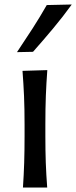

<svg xmlns="http://www.w3.org/2000/svg" viewBox="-20 -846 344 866"><path d="M83.5 0Q87.4 -58.1 89.1 -112.3Q90.8 -166.5 90.8 -231.9V-284.7Q90.8 -356 88.4 -412.4Q85.9 -468.8 81.5 -526.4L193.4 -529.8Q189 -470.7 186.8 -414.1Q184.6 -357.4 184.6 -284.7V-231.9Q184.6 -166.5 186.5 -112.3Q188.5 -58.1 192.9 0ZM56.6 -610.8Q92.8 -664.6 126.7 -717.3Q160.6 -770 190.9 -823.2L303.7 -825.7Q264.2 -771 219.7 -717.8Q175.3 -664.6 128.9 -612.3Z"/></svg>

Font: Pinar Medium
Style: Regular
Weight: 500
Designer: Amin Abedi
Version: Version 3.000